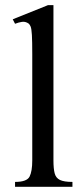

<svg xmlns="http://www.w3.org/2000/svg" viewBox="-20 -715 318 735"><path d="M257.3 0H37.6V-18.6Q83 -18.6 93.3 -39.1Q103.5 -59.6 103.5 -101.1V-506.8Q103.5 -557.6 102.1 -581.3Q100.6 -605 97.4 -613Q94.2 -621.1 89.4 -625Q77.1 -633.3 64.2 -631.3Q51.3 -629.4 37.6 -624L28.8 -641.1L163.6 -695.3H184.6V-101.1Q184.6 -69.8 189.2 -51.8Q193.8 -33.7 209.5 -26.1Q225.1 -18.6 257.3 -18.6Z"/></svg>

Font: Awami Nastaliq
Style: Regular
Weight: 400
Designer: Peter Martin, SIL International
Foundry: SIL International
Version: Version 3.100